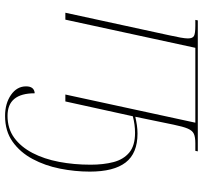

<svg xmlns="http://www.w3.org/2000/svg" viewBox="-42 -534 820 777"><g transform="rotate(90 368.5 -146.0)"><path d="M450 244Q399 244 364.5 220Q330 196 330 159Q330 126 358 124Q358 234 449 234Q501 234 538 207Q575 180 599.5 133Q624 86 635.5 25.5Q647 -35 647 -102Q647 -154 636.5 -194.5Q626 -235 598 -258.5Q570 -282 518 -282Q485 -282 451 -273L391 0H363L477 -526H174L60 0H32L123 -419Q129 -446 132.5 -465.5Q136 -485 136 -496Q136 -515 126 -520.5Q116 -526 85 -526H61L63 -536H593L591 -526H560Q535 -526 522 -520Q509 -514 501 -495.5Q493 -477 485 -438L453 -283Q470 -287 487 -289.5Q504 -292 521 -292Q601 -292 638 -244Q675 -196 675 -99Q675 -39 663 21.5Q651 82 624 132.5Q597 183 554 213.5Q511 244 450 244Z"/></g></svg>

Font: Noto Serif Display SemiCondensed Thin
Style: Italic
Weight: 100
Width: 4
Italic angle: -12°
Designer: Monotype Design Team
Foundry: Monotype Imaging Inc.
Version: Version 2.009